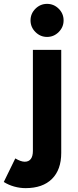

<svg xmlns="http://www.w3.org/2000/svg" viewBox="-84 -758 401 993"><path d="M73.9 -652.5Q73.9 -687.6 99.2 -712.8Q124.6 -738 159.4 -738Q194.4 -738 219.7 -712.8Q244.9 -687.6 244.9 -652.5Q244.9 -617.7 219.7 -592.4Q194.4 -567 159.4 -567Q124.6 -567 99.2 -592.4Q73.9 -617.7 73.9 -652.5ZM-64.4 183.1 -4.9 61.3Q23.8 78.4 44 78.4Q64.7 78.4 75.4 64.1Q86.1 49.9 86.1 22.6V-500H232.7V32.7Q232.7 119.8 184.7 167.4Q136.7 215 48.4 215Q18.7 215 -10.6 206.8Q-39.8 198.7 -64.4 183.1Z"/></svg>

Font: Oak Sans Light
Style: Regular
Weight: 400
Designer: Erik Kennedy, Walven
Foundry: Erik Kennedy, Walven
Version: Version 1.100;Glyphs 3.1.2 (3151)